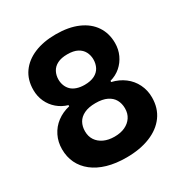

<svg xmlns="http://www.w3.org/2000/svg" viewBox="-171 -858 949 998"><g transform="rotate(-30 303.0 -359.5)"><path d="M303 10Q239 10 189 -4.5Q139 -19 104 -46.5Q69 -74 51 -111.5Q33 -149 33 -195Q33 -238 51 -274.5Q69 -311 101.5 -335.5Q134 -360 177 -370V-377Q142 -387 115 -410Q88 -433 73 -465.5Q58 -498 58 -536Q58 -597 88.5 -640Q119 -683 174 -706Q229 -729 303 -729Q380 -729 435 -705Q490 -681 519 -637.5Q548 -594 548 -536Q548 -498 533 -465.5Q518 -433 491.5 -410Q465 -387 429 -377V-370Q472 -360 504.5 -335.5Q537 -311 555 -274.5Q573 -238 573 -195Q573 -131 539.5 -85Q506 -39 445 -14.5Q384 10 303 10ZM303 -115Q340 -115 366.5 -127.5Q393 -140 408 -162.5Q423 -185 423 -216Q423 -245 410.5 -267.5Q398 -290 371.5 -303Q345 -316 303 -316Q262 -316 235 -303Q208 -290 195.5 -267.5Q183 -245 183 -216Q183 -185 198 -162.5Q213 -140 240 -127.5Q267 -115 303 -115ZM303 -426Q339 -426 362.5 -438Q386 -450 397 -471Q408 -492 408 -518Q408 -543 397 -564Q386 -585 363 -597Q340 -609 303 -609Q267 -609 243.5 -597Q220 -585 209 -564Q198 -543 198 -518Q198 -499 204.5 -482Q211 -465 223.5 -452.5Q236 -440 256.5 -433Q277 -426 303 -426Z"/></g></svg>

Font: Mona Sans ExtraLight
Style: Bold
Weight: 700
Version: Version 2.000